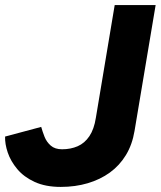

<svg xmlns="http://www.w3.org/2000/svg" viewBox="-25 -720 632 755"><path d="M214 15Q154 15 111.5 -4.5Q69 -24 43 -55Q17 -86 5.5 -120Q-6 -154 -5 -183L137 -221Q142 -203 150 -182.5Q158 -162 174.5 -147.5Q191 -133 219 -133Q253 -133 280.5 -145Q308 -157 326.5 -184.5Q345 -212 352 -257L426 -700H587L504 -205Q495 -151 470 -110Q445 -69 407 -41.5Q369 -14 320 0.5Q271 15 214 15Z"/></svg>

Font: Figtree ExtraBold
Style: Italic
Weight: 800
Italic angle: -9.5°
Foundry: Erik Kennedy
Version: Version 2.001;gftools[0.9.30]